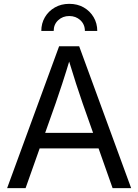

<svg xmlns="http://www.w3.org/2000/svg" viewBox="-20 -965 709 985"><path d="M16.6 0 283.2 -727.5H386.2L652.8 0H557.6L403.8 -435.5Q389.2 -477.5 370.4 -535.2Q351.6 -592.8 323.7 -684.6H345.7Q317.9 -592.3 298.8 -534.2Q279.8 -476.1 265.6 -435.5L111.3 0ZM152.8 -203.6V-283.2H516.6V-203.6ZM335.4 -945.3Q377.4 -945.3 409.7 -926.8Q441.9 -908.2 460.4 -876.7Q479 -845.2 479 -806.2H415.5Q415.5 -839.8 392.3 -861.3Q369.1 -882.8 335.4 -882.8Q301.8 -882.8 278.6 -861.3Q255.4 -839.8 255.4 -806.2H191.9Q191.9 -845.2 210.4 -876.7Q229 -908.2 261.5 -926.8Q293.9 -945.3 335.4 -945.3Z"/></svg>

Font: Inter 24pt
Style: Regular
Weight: 400
Designer: Rasmus Andersson
Foundry: rsms
Version: Version 4.001;git-66647c0bb